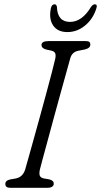

<svg xmlns="http://www.w3.org/2000/svg" viewBox="-20 -896 482 916"><path d="M170 -86Q166 -66.5 170.2 -57.2Q174.5 -48 188 -45L216 -40Q237 -34.5 236.5 -19.5Q236.5 -10 228.2 -5Q220 0 208 0H29Q5.5 0 5.5 -18Q5 -35 29 -40L55 -44.5Q88.5 -51 100 -87Q104 -101 114.8 -139.2Q125.5 -177.5 140.2 -230.2Q155 -283 171 -341.2Q187 -399.5 201.8 -454.5Q216.5 -509.5 227.8 -552.2Q239 -595 243.5 -615.5Q247 -631.5 243.5 -641.2Q240 -651 224.5 -654.5L199.5 -660Q178 -666 178 -681Q178 -700 211.5 -700H388.5Q401.5 -700 406.2 -696Q411 -692 411 -683.5Q411 -666.5 385 -660L354 -654Q324 -648 315.5 -619Q309.5 -596.5 297 -552.2Q284.5 -508 269 -451.5Q253.5 -395 237.2 -335.5Q221 -276 206.8 -223.2Q192.5 -170.5 182.5 -133.8Q172.5 -97 170 -86ZM314 -791.5Q371.5 -791.5 414.5 -863.5Q423.5 -875.5 432 -875.5Q446 -875.5 440 -857Q424.5 -806 386.2 -774.5Q348 -743 301.5 -743Q254.5 -743 233.2 -775Q212 -807 223 -857.5Q227 -875.5 240.5 -875.5Q249 -875.5 251.5 -863.5Q254 -791.5 314 -791.5Z"/></svg>

Font: Fraunces 72pt S100 Light
Style: Italic
Weight: 300
Italic angle: -16°
Version: Version 1.000; ttfautohint (v1.8.3)